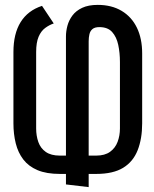

<svg xmlns="http://www.w3.org/2000/svg" viewBox="-20 -731 632 786"><path d="M200 -635 152 -707Q94 -688 64.5 -640.5Q35 -593 35 -518V-226Q35 -182 44.5 -144Q54 -106 75.5 -78Q97 -50 133.5 -34.5Q170 -19 225 -19H250V24L343 35V-19H374Q443 -19 484 -44Q525 -69 543.5 -116Q562 -163 562 -226V-512Q562 -573 540.5 -617.5Q519 -662 478 -686.5Q437 -711 380 -711Q342 -711 316.5 -699Q291 -687 276.5 -667.5Q262 -648 256 -625.5Q250 -603 250 -582V-94H225Q189 -94 167.5 -109Q146 -124 137 -149.5Q128 -175 128 -205V-518Q128 -557 138 -580.5Q148 -604 165 -616.5Q182 -629 200 -635ZM374 -94H343V-562Q343 -577 346 -590.5Q349 -604 358.5 -612Q368 -620 387 -620Q421 -620 439 -600Q457 -580 464 -547.5Q471 -515 471 -477V-205Q471 -176 461.5 -150.5Q452 -125 430.5 -109.5Q409 -94 374 -94Z"/></svg>

Font: Advent Pro SemiBold
Style: Regular
Weight: 600
Designer: VivaRado, Andreas Kalpakidis
Foundry: VivaRado, Andreas Kalpakidis
Version: Version 3.000